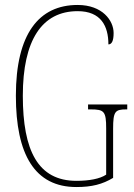

<svg xmlns="http://www.w3.org/2000/svg" viewBox="-20 -744 540 774"><path d="M288 10C350 10 393 -1 436 -27V-225C436 -295 444 -303 489 -303H493V-323H335V-303H346C400 -303 408 -295 408 -226V-40C383 -23 339 -15 288 -15C133 -15 72 -137 72 -358C72 -582 149 -699 293 -699C387 -699 417 -639 417 -565C430 -565 438 -578 438 -611C438 -661 393 -724 293 -724C137 -724 44 -608 44 -358C44 -121 120 10 288 10Z"/></svg>

Font: Noto Serif Bengali ExtraCondensed Thin
Style: Regular
Weight: 100
Width: 2
Designer: Juan Bruce, Universal Thirst, Indian Type Foundry and the Monotype Design Team.
Foundry: Monotype Imaging Inc.
Version: Version 2.003